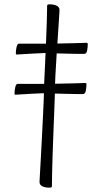

<svg xmlns="http://www.w3.org/2000/svg" viewBox="-20 -698 478 884"><path d="M207 166Q198 166 190 164.5Q182 163 175.5 160Q169 157 165.5 152Q162 147 162 140Q162 137 163.5 109.5Q165 82 167.5 39Q170 -4 172.5 -54.5Q175 -105 177.5 -154Q180 -203 181.5 -242.5Q183 -282 183 -303Q183 -310 184.5 -340Q186 -370 188 -414Q190 -458 192 -506Q194 -554 195.5 -598Q197 -642 197 -671Q197 -675 199.5 -676.5Q202 -678 209 -678H210Q218 -678 226 -676.5Q234 -675 240.5 -672Q247 -669 250.5 -664Q254 -659 254 -652Q254 -648 252 -617Q250 -586 247 -540Q244 -494 240.5 -443.5Q237 -393 235 -349.5Q233 -306 233 -281Q233 -275 232 -247Q231 -219 229.5 -178Q228 -137 226 -89Q224 -41 222.5 6.5Q221 54 220 94Q219 134 219 159Q219 163 216.5 164.5Q214 166 207 166ZM189 -454Q158 -453 125.5 -451Q93 -449 58 -447Q55 -447 54 -448Q53 -449 53 -454Q53 -468 56.5 -482.5Q60 -497 68 -497Q81 -497 113.5 -497Q146 -497 190 -497Q215 -497 240.5 -497.5Q266 -498 290 -498.5Q314 -499 333.5 -499.5Q353 -500 365 -500.5Q377 -501 378 -501Q381 -501 382.5 -500Q384 -499 384 -493Q384 -480 381 -465Q378 -450 368 -450Q359 -450 343.5 -450Q328 -450 308.5 -450.5Q289 -451 267.5 -451.5Q246 -452 226 -452.5Q206 -453 189 -454ZM183 -269Q152 -268 119.5 -266Q87 -264 52 -262Q49 -262 48 -263Q47 -264 47 -269Q47 -283 50.5 -297.5Q54 -312 62 -312Q75 -312 107.5 -312Q140 -312 184 -312Q209 -312 234.5 -312.5Q260 -313 284 -313.5Q308 -314 327.5 -314.5Q347 -315 359 -315.5Q371 -316 372 -316Q375 -316 376.5 -315Q378 -314 378 -308Q378 -295 375 -280Q372 -265 362 -265Q353 -265 337.5 -265Q322 -265 302.5 -265.5Q283 -266 261.5 -266.5Q240 -267 220 -267.5Q200 -268 183 -269Z"/></svg>

Font: Briem Hand Thin
Style: Regular
Weight: 100
Designer: Gunnlaugur SE Briem, Eben Sorkin
Foundry: Sorkin Type Co.
Version: Version 1.003